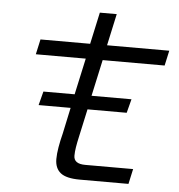

<svg xmlns="http://www.w3.org/2000/svg" viewBox="-49 -701 698 747"><g transform="rotate(5 300.0 -327.0)"><path d="M290 0Q237 0 214.5 -18Q192 -36 192 -72Q192 -92 196.5 -118.5Q201 -145 208 -172L230 -275H105L119 -329H241L272 -471H77L90 -530H284L311 -654H377L350 -530H593L580 -471H338L307 -329H463L449 -275H296L272 -165Q267 -143 264 -124.5Q261 -106 261 -91Q261 -59 306 -59H493L480 0Z"/></g></svg>

Font: Geist Mono Light
Style: Italic
Weight: 300
Italic angle: -12°
Monospace: yes
Designer: Basement.studio, Andrés Briganti, Mateo Zaragoza
Foundry: Basement.studio, Vercel, Andrés Briganti, Guido Ferreyra, Mateo Zaragoza
Version: Version 1.500; ttfautohint (v1.8.4.7-5d5b)